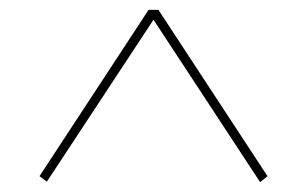

<svg xmlns="http://www.w3.org/2000/svg" viewBox="-20 -764 622 389"><path d="M75 -396 60 -407 281 -744H301L522 -407L507 -395L291 -724Z"/></svg>

Font: Literata 72pt ExtraLight
Style: Regular
Weight: 200
Designer: Latin by Veronika Burian and Jose Scaglione. Greek by Irene Vlachou. Cyrillic by Vera Evstafieva.
Foundry: TypeTogether
Version: Version 3.002